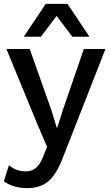

<svg xmlns="http://www.w3.org/2000/svg" viewBox="-20 -752 570 987"><path d="M440 -563H352L271 -670L190 -563H102L215 -732H327ZM522 -500 303 59Q270 145 228.5 180Q187 215 120 215Q48 215 0 180L26 97Q62 129 113 129Q173 129 200 57L222 3L169 -121L13 -500H133L244 -186L273 -92L306 -195L411 -500Z"/></svg>

Font: Elaine Sans Medium
Style: Regular
Weight: 500
Designer: Wei Huang
Foundry: Wei Huang
Version: Version 2.001;PS 002.001;hotconv 1.0.88;makeotf.lib2.5.64775